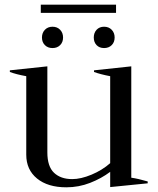

<svg xmlns="http://www.w3.org/2000/svg" viewBox="-20 -789 673 819"><path d="M475 -734H154V-769H475ZM204 -675Q224 -675 236.5 -662Q249 -649 249 -629Q249 -609 236.5 -596.5Q224 -584 204 -584Q184 -584 171.5 -596.5Q159 -609 159 -629Q159 -649 171.5 -662Q184 -675 204 -675ZM424 -675Q444 -675 456.5 -662Q469 -649 469 -629Q469 -609 456.5 -596.5Q444 -584 424 -584Q404 -584 392 -596.5Q380 -609 380 -629Q380 -649 392 -662Q404 -675 424 -675ZM610 -15V-7L450 9V-56Q413 -28 364.5 -9Q316 10 263 10Q184 10 138 -27.5Q92 -65 92 -129V-464Q48 -472 22 -482V-489L182 -506V-139Q182 -79 210.5 -52Q239 -25 288 -25Q325 -25 370.5 -44Q416 -63 450 -93V-464Q408 -472 381 -482V-489L540 -506V-31Q569 -27 610 -15Z"/></svg>

Font: Trirong
Style: Regular
Weight: 400
Designer: Katatrad Team
Foundry: CadsonDemak
Version: Version 1.001